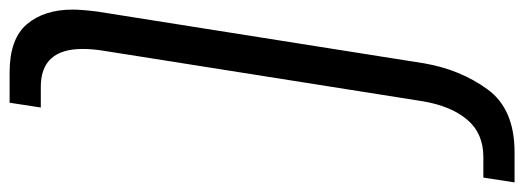

<svg xmlns="http://www.w3.org/2000/svg" viewBox="-377 -516 1092 400"><g transform="rotate(-90 169.0 -316.0)"><path d="M-1 145H42Q91 145 119.5 111.5Q148 78 158 19L264 -651Q267 -672 267 -690Q267 -777 188 -777H145L155 -842H218Q288 -842 318.5 -806Q349 -770 349 -711Q349 -692 345 -660L237 22Q224 97 183 153.5Q142 210 52 210H-11Z"/></g></svg>

Font: Exo
Style: Italic
Weight: 400
Italic angle: -9°
Designer: Natanael Gama
Foundry: Natanael Gama
Version: Version 1.500; ttfautohint (v1.6)